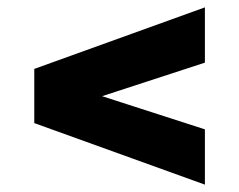

<svg xmlns="http://www.w3.org/2000/svg" viewBox="-20 -526 649 521"><path d="M536 -25 73 -192V-339L536 -506V-356L257 -265L536 -175Z"/></svg>

Font: Farlight84_Sys_V01
Style: Bold
Weight: 700
Designer: Monotype Design Team, Nadine Chahine and Nizar Qandah
Foundry: Monotype Imaging Inc.
Version: Version 2.004;October 31, 2024;FontCreator 14.0.0.2814 64-bi